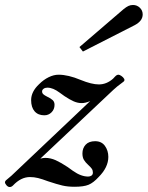

<svg xmlns="http://www.w3.org/2000/svg" viewBox="-64 -746 593 771"><path d="M432 -418Q402 -396 391 -385L98 -109Q109 -112 118 -112Q139 -112 160 -102.5Q181 -93 208 -75Q213 -71 229.5 -59.5Q246 -48 261 -42.5Q276 -37 290 -37Q298 -37 303.5 -41Q309 -45 309 -53Q309 -62 304.5 -68.5Q300 -75 290 -84Q279 -94 273 -104Q267 -114 267 -130Q267 -151 280 -165Q293 -179 318 -179Q344 -179 357.5 -160Q371 -141 371 -116Q371 -74 332 -35Q311 -12 291.5 -4Q272 4 235 4Q208 4 186.5 -1Q165 -6 129 -18Q105 -27 89 -31Q73 -35 56 -35Q20 -35 -12 -1Q-18 5 -25 5Q-32 5 -38 -2Q-44 -9 -44 -14Q-44 -18 -40.5 -21.5Q-37 -25 -27.5 -32.5Q-18 -40 -8 -50L298 -340Q279 -332 264 -332Q248 -332 232 -339Q216 -346 195 -360Q189 -364 175.5 -374Q162 -384 150 -389Q138 -394 126 -394Q117 -394 111 -389.5Q105 -385 105 -379Q105 -372 110 -367.5Q115 -363 125 -358Q140 -351 147.5 -344Q155 -337 155 -325Q155 -307 143 -295Q131 -283 114 -283Q89 -283 75 -299Q61 -315 61 -344Q61 -378 93 -408Q111 -426 131.5 -436Q152 -446 171 -446Q210 -446 260 -425Q304 -407 333 -407Q364 -407 390 -430Q392 -432 396.5 -437Q401 -442 404.5 -444Q408 -446 412 -446Q416 -446 423.5 -441Q431 -436 434.5 -429.5Q438 -423 432 -418ZM255 -557 432 -709Q443 -718 451.5 -722Q460 -726 470 -726Q486 -726 497.5 -715Q509 -704 509 -688Q509 -662 477 -645L269 -539Z"/></svg>

Font: Ibarra Real Nova
Style: Italic
Weight: 400
Italic angle: -22°
Designer: Jose Maria Ribagorda & Octavio Pardo
Foundry: Octavio Pardo
Version: Version 1.014